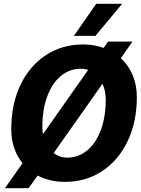

<svg xmlns="http://www.w3.org/2000/svg" viewBox="-20 -943 740 1006"><path d="M697 -434Q697 -305 649 -204Q601 -103 515.5 -46.5Q430 10 320 10Q241 10 177 -23L130 43H6L98 -88Q39 -161 39 -266Q39 -396 86.5 -496.5Q134 -597 219.5 -653.5Q305 -710 415 -710Q474 -710 523 -692L546 -725H674L613 -638Q653 -602 675 -549.5Q697 -497 697 -434ZM205 -240 442 -577Q424 -583 405 -583Q345 -583 299 -545Q253 -507 227.5 -438Q202 -369 202 -279Q202 -260 205 -240ZM534 -422Q534 -467 517 -504L261 -141Q293 -117 331 -117Q391 -117 437 -155Q483 -193 508.5 -262Q534 -331 534 -422ZM484 -923H620L480 -755H367Z"/></svg>

Font: Sarabun ExtraBold
Style: Italic
Weight: 800
Italic angle: -10°
Designer: Suppakit Chalermlarp | Katatrad Co.,Ltd.
Foundry: Cadson Demak Co.,Ltd.
Version: Version 1.000; ttfautohint (v1.6)